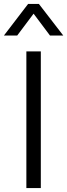

<svg xmlns="http://www.w3.org/2000/svg" viewBox="-45 -963 344 983"><path d="M90 -700H164V0H90ZM99 -943H154L279 -781H211L127 -893L43 -781H-25Z"/></svg>

Font: Bai Jamjuree
Style: Regular
Weight: 400
Designer: Katatrad Aksorn Co.,Ltd.
Foundry: Cadson Demak Co.,Ltd.
Version: Version 1.000; ttfautohint (v1.6)